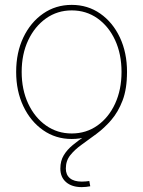

<svg xmlns="http://www.w3.org/2000/svg" viewBox="-20 -557 584 783"><path d="M272.5 9.8Q207 9.8 155.8 -26.1Q104.5 -62 75.2 -123.8Q45.9 -185.5 45.9 -263.7Q45.9 -342.8 75.2 -404.3Q104.5 -465.8 155.8 -501.5Q207 -537.1 272.5 -537.1Q337.9 -537.1 388.9 -501.5Q439.9 -465.8 469 -404.1Q498 -342.3 498 -263.7Q498 -185.5 469 -123.8Q439.9 -62 389.2 -26.1Q338.4 9.8 272.5 9.8ZM272.5 -12.7Q331.5 -12.7 377.4 -45.2Q423.3 -77.6 449.5 -134.5Q475.6 -191.4 475.6 -263.7Q475.6 -336.4 449.5 -393.1Q423.3 -449.7 377.4 -482.2Q331.5 -514.6 272.5 -514.6Q213.9 -514.6 167.7 -481.9Q121.6 -449.2 95 -392.8Q68.4 -336.4 68.4 -263.7Q68.4 -191.4 95 -134.5Q121.6 -77.6 167.7 -45.2Q213.9 -12.7 272.5 -12.7ZM313.5 206.1Q272.9 206.1 249.5 185.8Q226.1 165.5 226.1 130.4Q226.1 99.1 240 76.2Q253.9 53.2 276.9 34.4Q299.8 15.6 327.4 -2.9Q355 -21.5 382.3 -43.9Q409.7 -66.4 432.4 -95.9Q455.1 -125.5 469 -166.5Q482.9 -207.5 482.9 -263.7H498Q498 -194.8 480 -147.5Q461.9 -100.1 433.6 -67.4Q405.3 -34.7 373.3 -11Q341.3 12.7 313 33Q284.7 53.2 266.6 75.9Q248.5 98.6 248.5 130.4Q248.5 155.8 265.1 169.7Q281.7 183.6 313.5 183.6Q321.8 183.6 329.6 182.9Q337.4 182.1 344.2 181.2L348.1 202.6Q339.8 204.1 331.3 205.1Q322.8 206.1 313.5 206.1Z"/></svg>

Font: Inter 24pt Thin
Style: Regular
Weight: 250
Designer: Rasmus Andersson
Foundry: rsms
Version: Version 4.001;git-66647c0bb